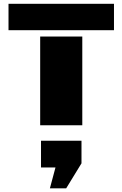

<svg xmlns="http://www.w3.org/2000/svg" viewBox="-20 -668 653 1024"><path d="M194.3 -473.1H418.9V0H194.3ZM25.4 -647.9H587.9V-506.8H25.4ZM198.7 82.5H414.6V203.1L333 336.4H246.1L275.9 225.1H198.7Z"/></svg>

Font: Black Ops One [rus by aLiNcE]
Style: Regular
Weight: 400
Designer: James Grieshaber
Foundry: James Grieshaber
Version: Version 1.002;May 25, 2024;FontCreator 13.0.0.2680 64-bit